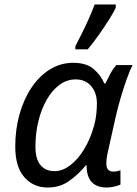

<svg xmlns="http://www.w3.org/2000/svg" viewBox="-20 -826 612 856"><path d="M193 10Q129 10 88.5 -36Q48 -82 48 -173Q48 -249 67 -316.5Q86 -384 120.5 -435.5Q155 -487 202.5 -516.5Q250 -546 307 -546Q364 -546 396.5 -519Q429 -492 445 -454H450Q458 -471 471 -495.5Q484 -520 499 -536H571Q560 -515 546.5 -477.5Q533 -440 519.5 -395Q506 -350 496 -306L461 -149Q457 -133 455.5 -119.5Q454 -106 454 -97Q454 -61 485 -61Q501 -61 517 -67V-3Q509 1 491 5.5Q473 10 456 10Q366 10 366 -89H363Q329 -48 288 -19Q247 10 193 10ZM223 -63Q259 -63 293.5 -89.5Q328 -116 355.5 -161.5Q383 -207 399 -264Q407 -293 409.5 -318.5Q412 -344 412 -365Q412 -412 386.5 -442Q361 -472 317 -472Q278 -472 245 -447.5Q212 -423 188 -381Q164 -339 151 -285Q138 -231 138 -172Q138 -117 160.5 -90Q183 -63 223 -63ZM316 -606V-620Q329 -645 345.5 -678Q362 -711 377 -745Q392 -779 402 -806H496V-792Q488 -773 466.5 -739Q445 -705 419.5 -669Q394 -633 371 -606Z"/></svg>

Font: Noto Sans IKEA
Style: Italic
Weight: 400
Italic angle: -12°
Designer: Monotype Design Team
Foundry: Monotype Imaging Inc.
Version: Version 2.001